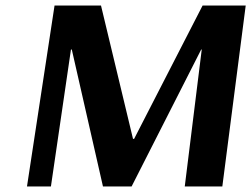

<svg xmlns="http://www.w3.org/2000/svg" viewBox="-20 -670 903 690"><path d="M863 -650 779 0H644L705 -492H703L453 0H350L238 -492H235L163 0H77L176 -650H343L458 -171H462L708 -650Z"/></svg>

Font: Arsenal
Style: Bold Italic
Weight: 700
Italic angle: -9°
Designer: Andrij Shevchenko
Foundry: Stairsfor.com
Version: Version 1.000